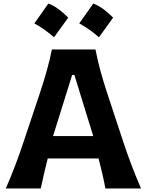

<svg xmlns="http://www.w3.org/2000/svg" viewBox="-20 -1070 837 1090"><path d="M12.7 0Q41 -63.5 67.4 -133.5Q93.8 -203.6 114.7 -267.1L205.1 -537.6Q229.5 -611.3 246.1 -670.4Q262.7 -729.5 274.4 -789.1H522Q534.2 -727.1 550 -668.5Q565.9 -609.9 589.8 -537.6L679.2 -266.6Q700.7 -201.2 726.8 -132.3Q752.9 -63.5 780.8 0H578.1Q570.8 -41.5 560.8 -85Q550.8 -128.4 539.6 -170.4H251Q240.2 -127.4 230 -84.2Q219.7 -41 211.4 0ZM509.3 -297.4 402.3 -644.5H389.6L281.2 -297.4ZM509.4 -1049.9Q539.4 -1038.7 567.6 -1017.7Q595.8 -996.8 622.2 -969.9Q581.9 -913.5 541.6 -858.2Q516.9 -880.2 489.2 -900.1Q461.6 -920 429.9 -937.2Q450.3 -966.2 470.2 -994.1Q490 -1022 509.4 -1049.9ZM254.5 -1049.9Q284.6 -1038.7 312.8 -1017.7Q341 -996.8 367.3 -969.9Q327 -913.5 286.7 -858.2Q262 -880.2 234.3 -900.1Q206.7 -920 175 -937.2Q195.4 -966.2 215.3 -994.1Q235.2 -1022 254.5 -1049.9Z"/></svg>

Font: Pinar-FD Bold
Style: Regular
Weight: 700
Designer: Amin Abedi
Version: Version 3.000